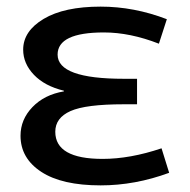

<svg xmlns="http://www.w3.org/2000/svg" viewBox="-20 -550 573 580"><path d="M173 -274V-276Q115 -290 82.5 -324Q50 -358 50 -400Q50 -456 112 -493Q174 -530 284 -530Q385 -530 484 -492L460 -418Q373 -452 294 -452Q154 -452 154 -385Q154 -312 354 -312H394V-235H354Q239 -235 193 -214.5Q147 -194 147 -152Q147 -70 290 -70Q373 -70 468 -102L491 -28Q388 10 284 10Q167 10 104.5 -31Q42 -72 42 -140Q42 -189 78 -226.5Q114 -264 173 -274Z"/></svg>

Font: Mplus 1p Medium
Style: Regular
Weight: 500
Version: Version 1.061